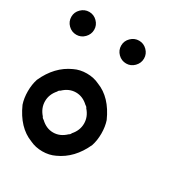

<svg xmlns="http://www.w3.org/2000/svg" viewBox="-192 -964 1050 1112"><g transform="rotate(30 333.5 -408.0)"><path d="M416.7 -673.3Q385 -673.3 362.5 -695.8Q340 -718.3 340 -750Q340 -780.8 362.9 -803.3Q385.8 -825.8 416.7 -825.8Q447.5 -825.8 470 -803.3Q492.5 -780.8 492.5 -750Q492.5 -719.2 470 -696.2Q447.5 -673.3 416.7 -673.3ZM83.3 -673.3Q51.7 -673.3 29.2 -695.8Q6.7 -718.3 6.7 -750Q6.7 -780.8 29.6 -803.3Q52.5 -825.8 83.3 -825.8Q114.2 -825.8 136.7 -803.3Q159.2 -780.8 159.2 -750Q159.2 -719.2 136.7 -696.2Q114.2 -673.3 83.3 -673.3ZM333.3 -8.3Q295.8 10 250 10Q204.2 10 166.7 -8.3Q70.8 -45 16.7 -166.7Q4.2 -204.2 4.2 -250Q4.2 -295.8 16.7 -333.3Q68.3 -447.5 166.7 -491.7Q204.2 -510 250 -510Q295.8 -510 333.3 -491.7Q429.2 -455 483.3 -333.3Q495.8 -295.8 495.8 -250Q495.8 -204.2 483.3 -166.7Q431.7 -52.5 333.3 -8.3ZM333.3 -151.7Q343.3 -156.7 346.7 -166.7Q380 -204.2 380 -250Q380 -295.8 346.7 -333.3Q343.3 -342.5 333.3 -347.5Q295.8 -383.3 250 -383.3Q204.2 -383.3 166.7 -347.5Q155 -341.7 152.5 -333.3Q119.2 -295.8 119.2 -250Q119.2 -204.2 152.5 -166.7Q155.8 -157.5 166.7 -151.7Q204.2 -115.8 250 -115.8Q295.8 -115.8 333.3 -151.7Z"/></g></svg>

Font: 0xA000-Mono
Style: Mono-Bold
Weight: 700
Version: Version 0.1